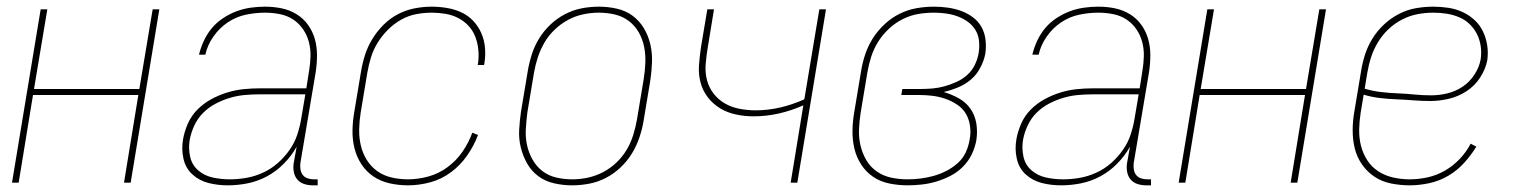

<svg xmlns="http://www.w3.org/2000/svg" viewBox="-20 -548 4540 576"><path d="M16 0 102 -520H122L82 -281H398L438 -520H458L372 0H352L395 -263H79L36 0Z M663 8Q633 8 605.5 1Q578 -6 557.5 -24.5Q537 -43 530.5 -71.5Q524 -100 529 -129Q533 -153 543.5 -177Q554 -201 572.5 -219.5Q591 -238 614 -250.5Q637 -263 661.5 -270.5Q686 -278 710.5 -280.5Q735 -283 759 -283H899L907 -334Q911 -357 911.5 -379.5Q912 -402 906.5 -422.5Q901 -443 889 -460.5Q877 -478 859.5 -489.5Q842 -501 820 -505.5Q798 -510 775 -510Q747 -510 718 -504Q689 -498 663.5 -481Q638 -464 620 -438Q602 -412 596 -384H577Q582 -405 591.5 -425.5Q601 -446 615.5 -463.5Q630 -481 650 -494Q670 -507 690.5 -514.5Q711 -522 732.5 -525Q754 -528 775 -528Q801 -528 825 -523Q849 -518 869.5 -505.5Q890 -493 904 -473.5Q918 -454 924.5 -431Q931 -408 931 -382.5Q931 -357 927 -331L881 -58Q880 -49 881.5 -39.5Q883 -30 888.5 -23Q894 -16 903 -13Q912 -10 921 -10H933V8H918Q905 8 892.5 4Q880 0 872 -9.5Q864 -19 861.5 -32Q859 -45 861 -58L870 -108Q855 -81 832 -57.5Q809 -34 781 -19Q753 -4 723 2Q693 8 663 8ZM669 -10Q694 -10 719.5 -14.5Q745 -19 769 -30Q793 -41 813 -58.5Q833 -76 848.5 -98Q864 -120 872 -144.5Q880 -169 884 -194L896 -265H759Q737 -265 714.5 -263Q692 -261 670 -254.5Q648 -248 627 -237Q606 -226 589.5 -209.5Q573 -193 563 -171.5Q553 -150 549 -128Q545 -102 550.5 -77.5Q556 -53 574.5 -37Q593 -21 618 -15.5Q643 -10 669 -10Z M1204 8Q1176 8 1149 2Q1122 -4 1100.5 -18.5Q1079 -33 1064.5 -55Q1050 -77 1043.5 -103Q1037 -129 1037.5 -157Q1038 -185 1043 -213L1063 -333Q1067 -358 1075 -383Q1083 -408 1097 -431Q1111 -454 1130.5 -473.5Q1150 -493 1174 -505.5Q1198 -518 1224 -523Q1250 -528 1275 -528Q1298 -528 1321.5 -524Q1345 -520 1365 -510.5Q1385 -501 1400 -485Q1415 -469 1424 -448.5Q1433 -428 1435 -404.5Q1437 -381 1433 -357L1432 -353H1413L1414 -357Q1417 -378 1415 -398.5Q1413 -419 1406 -437.5Q1399 -456 1385.5 -470.5Q1372 -485 1354.5 -494Q1337 -503 1316.5 -506.5Q1296 -510 1275 -510Q1252 -510 1228.5 -505.5Q1205 -501 1183.5 -489Q1162 -477 1144 -459Q1126 -441 1113 -420Q1100 -399 1093 -376Q1086 -353 1082 -330L1062 -210Q1058 -185 1057.5 -160Q1057 -135 1062.5 -111.5Q1068 -88 1080.5 -68Q1093 -48 1112 -34.5Q1131 -21 1155 -15.5Q1179 -10 1204 -10Q1234 -10 1265 -18.5Q1296 -27 1322.5 -46.5Q1349 -66 1367.5 -93Q1386 -120 1397 -150L1414 -143Q1402 -111 1381.5 -81.5Q1361 -52 1332.5 -31Q1304 -10 1270.5 -1Q1237 8 1204 8Z M1696 8Q1669 8 1642.5 2Q1616 -4 1595.5 -19Q1575 -34 1562 -56.5Q1549 -79 1542.5 -105Q1536 -131 1537.5 -158.5Q1539 -186 1543 -213L1563 -333Q1567 -358 1575 -383.5Q1583 -409 1597 -432Q1611 -455 1631 -474Q1651 -493 1675 -505.5Q1699 -518 1725 -523Q1751 -528 1777 -528Q1804 -528 1830.5 -522Q1857 -516 1877.5 -501Q1898 -486 1911.5 -463.5Q1925 -441 1931 -415Q1937 -389 1936 -361.5Q1935 -334 1931 -307L1911 -187Q1907 -162 1898.5 -136.5Q1890 -111 1876 -88Q1862 -65 1842 -46Q1822 -27 1798 -14.5Q1774 -2 1748 3Q1722 8 1696 8ZM1697 -10Q1720 -10 1743.5 -15Q1767 -20 1789 -31.5Q1811 -43 1829.5 -60.5Q1848 -78 1860.5 -99.5Q1873 -121 1880 -144Q1887 -167 1891 -190L1911 -310Q1915 -334 1916 -359Q1917 -384 1912.5 -407Q1908 -430 1896.5 -450.5Q1885 -471 1866.5 -485Q1848 -499 1824.5 -504.5Q1801 -510 1776 -510Q1753 -510 1729.5 -505Q1706 -500 1684.5 -488.5Q1663 -477 1644.5 -459.5Q1626 -442 1613.5 -420.5Q1601 -399 1593.5 -376Q1586 -353 1582 -330L1562 -210Q1559 -186 1557.5 -161Q1556 -136 1561 -113Q1566 -90 1577.5 -69.5Q1589 -49 1607 -35Q1625 -21 1648.5 -15.5Q1672 -10 1697 -10Z M2352 0 2390 -232Q2354 -216 2316.5 -207.5Q2279 -199 2241 -199Q2214 -199 2188 -204.5Q2162 -210 2140.5 -223Q2119 -236 2103.5 -256Q2088 -276 2081.5 -301Q2075 -326 2077 -353Q2079 -380 2083 -407L2102 -520H2122L2103 -404Q2099 -380 2097 -355Q2095 -330 2101 -307.5Q2107 -285 2121 -267Q2135 -249 2155 -237.5Q2175 -226 2199 -221.5Q2223 -217 2247 -217Q2284 -217 2320.5 -225.5Q2357 -234 2393 -250L2438 -520H2458L2372 0Z M2703 8Q2675 8 2648 2.5Q2621 -3 2599.5 -17.5Q2578 -32 2563.5 -54.5Q2549 -77 2543 -103Q2537 -129 2537.5 -157Q2538 -185 2543 -213L2563 -333Q2567 -359 2575.5 -384.5Q2584 -410 2598.5 -433Q2613 -456 2634 -475.5Q2655 -495 2679.5 -507Q2704 -519 2730 -523.5Q2756 -528 2782 -528Q2803 -528 2824 -525Q2845 -522 2864 -515Q2883 -508 2899 -496Q2915 -484 2924.5 -467Q2934 -450 2936.5 -429Q2939 -408 2936 -387Q2932 -366 2921 -345Q2910 -324 2893 -309.5Q2876 -295 2854.5 -286Q2833 -277 2811 -272Q2835 -265 2856.5 -253Q2878 -241 2891.5 -221.5Q2905 -202 2909 -177.5Q2913 -153 2909 -127Q2905 -105 2895 -84.5Q2885 -64 2868.5 -47.5Q2852 -31 2831.5 -20.5Q2811 -10 2789.5 -3.5Q2768 3 2746 5.5Q2724 8 2703 8ZM2703 -10Q2722 -10 2742 -12.5Q2762 -15 2781.5 -20.5Q2801 -26 2819.5 -35.5Q2838 -45 2853.5 -59Q2869 -73 2877.5 -91.5Q2886 -110 2889 -130Q2893 -150 2890 -170.5Q2887 -191 2877.5 -207Q2868 -223 2851.5 -234Q2835 -245 2816.5 -251.5Q2798 -258 2778 -260.5Q2758 -263 2737 -263H2684L2687 -281H2740Q2758 -281 2776.5 -282.5Q2795 -284 2813 -289Q2831 -294 2849 -302Q2867 -310 2881.5 -323Q2896 -336 2904.5 -353.5Q2913 -371 2916 -389Q2919 -408 2917 -426Q2915 -444 2906 -458.5Q2897 -473 2883 -483Q2869 -493 2852.5 -499Q2836 -505 2818 -507.5Q2800 -510 2782 -510Q2758 -510 2734.5 -506Q2711 -502 2688 -490.5Q2665 -479 2646 -461Q2627 -443 2614 -422Q2601 -401 2593.5 -377.5Q2586 -354 2582 -330L2562 -210Q2558 -185 2557 -160Q2556 -135 2561.5 -111.5Q2567 -88 2579 -67.5Q2591 -47 2610.5 -33.5Q2630 -20 2654 -15Q2678 -10 2703 -10Z M3163 8Q3133 8 3105.5 1Q3078 -6 3057.5 -24.5Q3037 -43 3030.5 -71.5Q3024 -100 3029 -129Q3033 -153 3043.5 -177Q3054 -201 3072.5 -219.5Q3091 -238 3114 -250.5Q3137 -263 3161.5 -270.5Q3186 -278 3210.5 -280.5Q3235 -283 3259 -283H3399L3407 -334Q3411 -357 3411.5 -379.5Q3412 -402 3406.5 -422.5Q3401 -443 3389 -460.5Q3377 -478 3359.5 -489.5Q3342 -501 3320 -505.5Q3298 -510 3275 -510Q3247 -510 3218 -504Q3189 -498 3163.5 -481Q3138 -464 3120 -438Q3102 -412 3096 -384H3077Q3082 -405 3091.5 -425.5Q3101 -446 3115.5 -463.5Q3130 -481 3150 -494Q3170 -507 3190.5 -514.5Q3211 -522 3232.5 -525Q3254 -528 3275 -528Q3301 -528 3325 -523Q3349 -518 3369.5 -505.5Q3390 -493 3404 -473.5Q3418 -454 3424.5 -431Q3431 -408 3431 -382.5Q3431 -357 3427 -331L3381 -58Q3380 -49 3381.5 -39.5Q3383 -30 3388.5 -23Q3394 -16 3403 -13Q3412 -10 3421 -10H3433V8H3418Q3405 8 3392.5 4Q3380 0 3372 -9.5Q3364 -19 3361.5 -32Q3359 -45 3361 -58L3370 -108Q3355 -81 3332 -57.5Q3309 -34 3281 -19Q3253 -4 3223 2Q3193 8 3163 8ZM3169 -10Q3194 -10 3219.5 -14.5Q3245 -19 3269 -30Q3293 -41 3313 -58.5Q3333 -76 3348.5 -98Q3364 -120 3372 -144.5Q3380 -169 3384 -194L3396 -265H3259Q3237 -265 3214.5 -263Q3192 -261 3170 -254.5Q3148 -248 3127 -237Q3106 -226 3089.5 -209.5Q3073 -193 3063 -171.5Q3053 -150 3049 -128Q3045 -102 3050.5 -77.5Q3056 -53 3074.5 -37Q3093 -21 3118 -15.5Q3143 -10 3169 -10Z M3516 0 3602 -520H3622L3582 -281H3898L3938 -520H3958L3872 0H3852L3895 -263H3579L3536 0Z M4209 8Q4181 8 4153.5 2.5Q4126 -3 4104 -17.5Q4082 -32 4066.5 -54Q4051 -76 4044.5 -102Q4038 -128 4038 -156.5Q4038 -185 4043 -213L4063 -333Q4067 -359 4075 -384Q4083 -409 4097.5 -432.5Q4112 -456 4132.5 -475Q4153 -494 4177.5 -506.5Q4202 -519 4228 -523.5Q4254 -528 4280 -528Q4303 -528 4325.5 -524.5Q4348 -521 4367.5 -512Q4387 -503 4403 -488.5Q4419 -474 4428.5 -454.5Q4438 -435 4441.5 -413Q4445 -391 4442 -368Q4437 -341 4420.5 -315.5Q4404 -290 4379 -274Q4354 -258 4326 -251.5Q4298 -245 4271 -245Q4246 -245 4220.5 -247Q4195 -249 4169.5 -250Q4144 -251 4119 -254Q4094 -257 4071 -264L4062 -210Q4058 -185 4057.5 -159.5Q4057 -134 4063 -110.5Q4069 -87 4082 -67Q4095 -47 4115 -34Q4135 -21 4159.5 -15.5Q4184 -10 4209 -10Q4236 -10 4263 -16Q4290 -22 4314.5 -36Q4339 -50 4359 -71Q4379 -92 4392 -117L4409 -108Q4393 -82 4372 -59Q4351 -36 4324.5 -20.5Q4298 -5 4268 1.5Q4238 8 4209 8ZM4274 -262Q4298 -262 4322.5 -268Q4347 -274 4368 -288Q4389 -302 4403.5 -324.5Q4418 -347 4422 -370Q4425 -391 4422 -410.5Q4419 -430 4410.5 -446.5Q4402 -463 4388.5 -476Q4375 -489 4357 -496.5Q4339 -504 4319.5 -507Q4300 -510 4280 -510Q4256 -510 4232.5 -505.5Q4209 -501 4186.5 -489.5Q4164 -478 4145.5 -460.5Q4127 -443 4114 -421.5Q4101 -400 4093.5 -377Q4086 -354 4082 -330L4074 -282Q4097 -275 4122 -272Q4147 -269 4172.5 -268Q4198 -267 4223 -264.5Q4248 -262 4274 -262Z"/></svg>

Font: Iosevka SS18 Thin
Style: Italic
Weight: 100
Italic angle: -9°
Monospace: yes
Designer: Belleve Invis
Foundry: Belleve Invis
Version: Version 25.1.1; ttfautohint (v1.8.4)